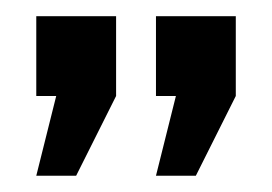

<svg xmlns="http://www.w3.org/2000/svg" viewBox="-20 -679 333 235"><path d="M122.1 -561.5 73.2 -463.9H24.4L48.8 -561.5H24.4V-659.2H122.1ZM268.6 -561.5 219.7 -463.9H170.9L195.3 -561.5H170.9V-659.2H268.6Z"/></svg>

Font: Alegre Sans
Style: Regular
Weight: 400
Width: 3
Designer: GrandChaos9000
Version: Version 1.2.6 - August 1, 2014